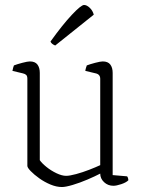

<svg xmlns="http://www.w3.org/2000/svg" viewBox="-20 -747 568 772"><path d="M229 5Q207 5 183 -5Q159 -15 138 -30Q117 -45 103.5 -59Q90 -73 90 -80V-430Q90 -441 85.5 -445.5Q81 -450 72 -452L30 -462Q31 -469 33 -475Q35 -481 36 -484Q49 -489 70 -494.5Q91 -500 100 -500Q121 -500 130.5 -487.5Q140 -475 140 -454V-103Q148 -91 166.5 -76Q185 -61 207 -50.5Q229 -40 246 -40Q260 -40 286 -47Q312 -54 339 -64.5Q366 -75 383 -83V-430Q383 -448 365 -452L323 -462Q324 -469 326 -475Q328 -481 329 -484Q342 -489 363 -494.5Q384 -500 393 -500Q414 -500 423.5 -487.5Q433 -475 433 -454V-43L491 -38Q493 -36 494.5 -31.5Q496 -27 496 -22Q487 -13 467.5 -6.5Q448 0 436 0Q414 0 398.5 -14.5Q383 -29 383 -49Q362 -38 331.5 -25Q301 -12 272.5 -3.5Q244 5 229 5ZM202 -564Q187 -570 183 -580Q231 -647 268.5 -687Q306 -727 318 -727Q329 -727 341 -715.5Q353 -704 357 -688Z"/></svg>

Font: Texturina 72pt Thin
Style: Regular
Weight: 100
Designer: Guillermo Torres Carreño
Foundry: Omnibus-Type
Version: Version 1.002; ttfautohint (v1.8.3)